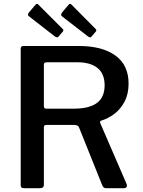

<svg xmlns="http://www.w3.org/2000/svg" viewBox="-20 -982 744 1002"><path d="M641 -21Q644 -13 640.5 -6.5Q637 0 629 0H532Q520 0 514 -14L392 -318Q387 -330 367 -330H221Q214 -330 211.5 -326.5Q209 -323 209 -319V-18Q209 0 190 0H105Q95 0 91.5 -4Q88 -8 88 -16V-727Q88 -742 102 -742H391Q514 -742 582.5 -692Q651 -642 651 -546Q651 -491 630 -451.5Q609 -412 576.5 -387.5Q544 -363 507 -352Q500 -349 503 -340L641 -21ZM367 -415Q445 -415 485.5 -444.5Q526 -474 526 -537Q526 -597 489 -627Q452 -657 384 -657H225Q209 -657 209 -645V-429Q209 -415 220 -415H367ZM165 -957Q173 -966 180 -958L307 -831Q315 -824 306 -815L287 -793Q283 -787 278.5 -787Q274 -787 266 -792L135 -894Q126 -900 126 -905Q126 -910 131 -917ZM338 -957Q345 -966 353 -958L479 -831Q487 -824 478 -815L459 -793Q455 -787 450.5 -787Q446 -787 439 -792L307 -894Q299 -900 299 -905Q299 -910 304 -917Z"/></svg>

Font: Libre Franklin Medium
Style: Regular
Weight: 500
Designer: Pablo Impallari, Rodrigo Fuenzalida, Nhung Nguyen
Foundry: Impallari Type
Version: Version 3.000